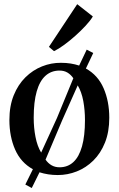

<svg xmlns="http://www.w3.org/2000/svg" viewBox="-20 -846 581 940"><path d="M135.5 74.5 104 57.5 141 -17.5Q82 -50 54 -113.8Q26 -177.5 26 -258.5Q26 -327 47.2 -379.5Q68.5 -432 104.5 -467.5Q140.5 -503 185.8 -521Q231 -539 278.5 -538.5Q304 -538.5 326 -535Q348 -531.5 367.5 -525L404.5 -603L436.5 -586.5L400.5 -510.5Q459.5 -478 487.2 -414Q515 -350 515 -269.5Q515 -200.5 494 -148Q473 -95.5 437 -60Q401 -24.5 356 -6.8Q311 11 263 11Q238 11 215.8 7.5Q193.5 4 173.5 -2.5ZM181.5 -99 259 -268.5 339 -463Q326.5 -481 310 -490.8Q293.5 -500.5 271.5 -500.5Q231 -500.5 202.8 -475.2Q174.5 -450 159.8 -398.8Q145 -347.5 145 -269.5Q145 -220.5 153.8 -175.5Q162.5 -130.5 181.5 -99ZM271.5 -27Q311.5 -27 339.2 -52.5Q367 -78 381.5 -129.5Q396 -181 396 -258Q396 -306.5 387.8 -351.2Q379.5 -396 360.5 -428L284 -256L203 -64.5Q215.5 -46.5 232.5 -36.8Q249.5 -27 271.5 -27ZM244 -596 219.5 -616.5 358 -825.5 434.5 -765.5Q422 -744.5 399 -719.8Q376 -695 348.5 -670.5Q321 -646 294 -626.2Q267 -606.5 245.5 -596Z"/></svg>

Font: Merriweather 96pt Medium
Style: Regular
Weight: 500
Version: Version 2.100